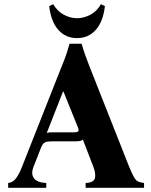

<svg xmlns="http://www.w3.org/2000/svg" viewBox="-20 -897 723 917"><path d="M597 -100Q611 -66 620.5 -50Q630 -34 641 -29.5Q652 -25 668 -23V0H389V-23Q429 -25 433.5 -47Q438 -69 426 -100L376 -230Q370 -225 360.5 -223.5Q351 -222 340 -222H227Q206 -222 195 -217Q184 -212 176 -192L140 -100Q127 -67 142 -46Q157 -25 201 -23V0H19V-23Q41 -25 56.5 -45.5Q72 -66 85 -100L277 -586Q288 -612 296.5 -637Q305 -662 312 -688H370Q377 -662 386 -637Q395 -612 405 -586ZM335 -265Q349 -265 353.5 -269.5Q358 -274 352 -289L283 -460H281L203 -261Q208 -264 215 -264.5Q222 -265 231 -265ZM462 -877 481 -868Q473 -795 438 -755Q403 -715 348 -715Q293 -715 258 -755Q223 -795 215 -868L234 -877Q254 -843 285 -826.5Q316 -810 348 -810Q380 -810 411.5 -826.5Q443 -843 462 -877Z"/></svg>

Font: Bona Nova
Style: Bold
Weight: 700
Designer: Mateusz Machalski
Foundry: Capitalics
Version: Version 4.001; ttfautohint (v1.8.3)